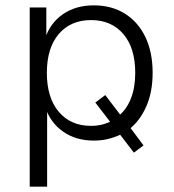

<svg xmlns="http://www.w3.org/2000/svg" viewBox="-20 -517 651 717"><path d="M91 180V-489H153V-372H148Q167 -431 215 -464Q263 -497 330 -497Q397 -497 446.5 -466Q496 -435 523 -378.5Q550 -322 550 -245Q550 -173 526 -119Q502 -65 462 -34L463 -45L516 26L480 53L424 -20L435 -17Q414 -6 387.5 1Q361 8 330 8Q264 8 216.5 -25Q169 -58 150 -114H156V180ZM320 -47Q344 -47 364 -52.5Q384 -58 400 -67L396 -56L336 -134L373 -162L434 -82L424 -85Q453 -109 469 -149.5Q485 -190 485 -245Q485 -338 440.5 -390Q396 -442 320 -442Q244 -442 199.5 -390Q155 -338 155 -245Q155 -152 199.5 -99.5Q244 -47 320 -47Z"/></svg>

Font: Nunito Sans 10pt Light
Style: Regular
Weight: 300
Designer: Vernon Adams
Foundry: Vernon Adams
Version: Version 3.101;gftools[0.9.27]